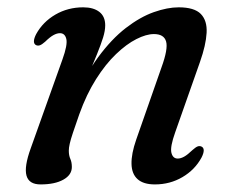

<svg xmlns="http://www.w3.org/2000/svg" viewBox="-20 -488 633 519"><path d="M77.5 -366Q71.6 -368.9 71.7 -376.7Q71.9 -384.5 77.8 -395.9Q96 -428.9 129.8 -448.6Q163.7 -468.2 204.9 -468.2Q232.5 -468.2 248.5 -455.9Q264.4 -443.6 264.4 -419.5Q264.4 -405.2 258.7 -386.6Q252.9 -368 242.3 -341.8Q231.7 -315.6 216.4 -278.6Q201.1 -241.5 181.9 -190L179.9 -211.3Q208.8 -283.7 245.1 -333.1Q281.4 -382.4 320.1 -412.3Q358.8 -442.1 395.8 -455.2Q432.7 -468.2 463 -468.2Q505.2 -468.2 522.8 -450.3Q540.3 -432.3 538.5 -399.3Q536.7 -366.2 520.6 -320.6L453.6 -130.4Q439.5 -91 443.3 -75.2Q447.1 -59.4 460.4 -59.4Q468.6 -59.4 477.9 -64.6Q487.1 -69.7 500.4 -82.5Q508.8 -90.1 514.3 -92.2Q519.8 -94.2 524.9 -91.7Q530.8 -88.8 530.7 -81Q530.5 -73.2 524.6 -61.8Q506.6 -28.8 473.1 -9.2Q439.5 10.5 398.7 10.5Q367.7 10.5 351.9 -3.7Q336.1 -17.8 335.5 -44.9Q334.8 -72 348.1 -110.3L416.6 -306Q434.7 -355.8 429 -375.8Q423.3 -395.9 396.1 -395.9Q375.3 -395.9 348.6 -382.3Q321.9 -368.8 293.7 -341.8Q265.4 -314.8 239.6 -274Q213.8 -233.3 194.3 -179Q183.5 -148.1 177.2 -129.3Q170.9 -110.4 168.5 -99.5Q166 -88.5 166 -80.8Q166 -67.6 170.1 -58.6Q174.2 -49.5 174.2 -36.6Q174.2 -15.2 151.3 -2.4Q128.4 10.5 89.6 10.5Q58.2 10.5 51.6 -13.4Q45 -37.2 63.1 -87.2L148.8 -327.3Q163 -366.7 159.3 -382.5Q155.6 -398.3 142 -398.3Q134.1 -398.3 124.7 -393.2Q115.3 -388.2 102 -375.2Q93.6 -367.8 88.1 -365.7Q82.6 -363.7 77.5 -366Z"/></svg>

Font: Fraunces
Style: Italic
Weight: 900
Italic angle: -16°
Version: Version 1.000;[0bf87f6ff]